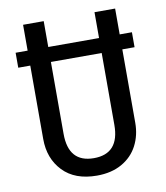

<svg xmlns="http://www.w3.org/2000/svg" viewBox="-80 -756 723 834"><g transform="rotate(-10 281.5 -338.5)"><path d="M538 -509H484V-185Q484 -130 460.5 -85Q437 -40 391 -14Q345 12 281 12Q184 12 131 -43.5Q78 -99 78 -185V-509H25V-575H78V-689H169V-575H393V-689H484V-575H538ZM393 -509H169V-192Q169 -65 281 -65Q393 -65 393 -192Z"/></g></svg>

Font: Fira Sans Extra Condensed
Style: Regular
Weight: 400
Width: 1
Designer: Carrois Corporate & Edenspiekermann AG
Foundry: Carrois Corporate GbR & Edenspiekermann AG
Version: Version 4.203